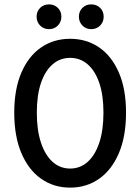

<svg xmlns="http://www.w3.org/2000/svg" viewBox="-20 -844 640 876"><path d="M300 12Q225 12 167.5 -28.5Q110 -69 77.5 -145.5Q45 -222 45 -330Q45 -437 77.5 -512.5Q110 -588 167.5 -627.5Q225 -667 300 -667Q375 -667 432.5 -627.5Q490 -588 522.5 -512.5Q555 -437 555 -330Q555 -222 522.5 -145.5Q490 -69 432.5 -28.5Q375 12 300 12ZM300 -75Q346 -75 380 -105.5Q414 -136 433 -193Q452 -250 452 -330Q452 -410 433 -465.5Q414 -521 380 -550.5Q346 -580 300 -580Q254 -580 220 -550.5Q186 -521 167 -465.5Q148 -410 148 -330Q148 -250 167 -193Q186 -136 220 -105.5Q254 -75 300 -75ZM204 -711Q179 -711 163 -727.5Q147 -744 147 -768Q147 -792 163 -808Q179 -824 204 -824Q228 -824 244 -808Q260 -792 260 -768Q260 -744 244 -727.5Q228 -711 204 -711ZM396 -711Q372 -711 356 -727.5Q340 -744 340 -768Q340 -792 356 -808Q372 -824 396 -824Q421 -824 437 -808Q453 -792 453 -768Q453 -744 437 -727.5Q421 -711 396 -711Z"/></svg>

Font: Source Code Pro ExtraLight Medium
Style: Regular
Weight: 500
Monospace: yes
Version: Version 1.018;hotconv 1.0.116;makeotfexe 2.5.65601